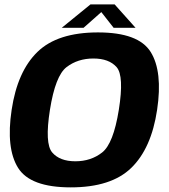

<svg xmlns="http://www.w3.org/2000/svg" viewBox="-20 -824 746 850"><path d="M293 5.5Q472.5 5.5 561.2 -80.8Q650 -167 675.5 -337.5Q701 -507.5 647 -594Q593 -680.5 414 -680.5Q234.5 -680.5 145.8 -594.2Q57 -508 31.5 -337.5Q6 -167.5 60 -81Q114 5.5 293 5.5ZM313.5 -110Q244.5 -110 211 -149.2Q177.5 -188.5 201 -337.5Q225 -489 274.8 -527Q324.5 -565 393.5 -565Q462.5 -565 496.2 -526.8Q530 -488.5 506 -337.5Q482 -188 432.2 -149Q382.5 -110 313.5 -110ZM253.5 -701H350L428.5 -770.5L483 -701H580L487.5 -804.5H380.5Z"/></svg>

Font: Anybody UltraCondensed Thin
Style: Bold Italic
Weight: 700
Italic angle: -10°
Version: Version 1.111